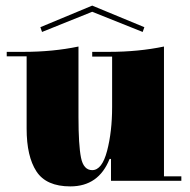

<svg xmlns="http://www.w3.org/2000/svg" viewBox="-20 -654 677 685"><path d="M124 -557 309 -634 495 -557 489 -540 309 -612 130 -540ZM565 -25H627V-9H376V-87H371Q332 11 231 11Q145 11 110 -42.5Q75 -96 75 -195V-453H4V-469H64Q169 -469 260 -488V-237Q260 -136 269 -91.5Q278 -47 309 -47Q344 -47 362 -115.5Q380 -184 380 -272V-452H309V-469H369Q474 -469 565 -488Z"/></svg>

Font: Elsie Swash Caps Black
Style: Regular
Weight: 900
Designer: Alejandro Inler
Foundry: Alejandro Inler
Version: 1.003